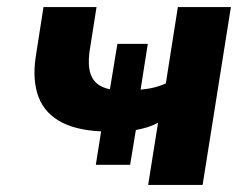

<svg xmlns="http://www.w3.org/2000/svg" viewBox="-20 -523 708 543"><path d="M399 0 427 -176Q407 -165 381.5 -159Q356 -153 333 -151L368 -178L348 -57H251L270 -177L288 -151Q207 -151 157.5 -175.5Q108 -200 89.5 -247.5Q71 -295 81 -362L103 -503H253L233 -376Q228 -337 236.5 -313Q245 -289 268 -278Q291 -267 326 -268L288 -253L312 -399H398L375 -253L358 -269Q384 -269 406.5 -273.5Q429 -278 449 -287L483 -503H633L553 0Z"/></svg>

Font: Nunito Sans 7pt SemiCondensed ExtraBold
Style: Italic
Weight: 800
Width: 4
Italic angle: -9°
Designer: Vernon Adams
Foundry: Vernon Adams
Version: Version 3.101;gftools[0.9.27]